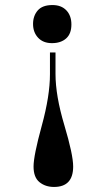

<svg xmlns="http://www.w3.org/2000/svg" viewBox="-20 -506 417 761"><path d="M178 -212V-298H200V-213Q200 -127 235 -10Q270 107 270 154Q270 235 194 235Q160 235 136.5 216Q113 197 113 154Q113 111 145.5 -7.5Q178 -126 178 -212ZM111 -411Q111 -443 129.5 -464.5Q148 -486 188 -486Q223 -486 243 -465Q263 -444 263 -409Q263 -372 242 -353.5Q221 -335 186 -335Q151 -335 131 -356.5Q111 -378 111 -411Z"/></svg>

Font: Abril Fatface
Style: Regular
Weight: 400
Designer: Veronika Burian, Jos Scaglione
Foundry: TypeTogether
Version: Version 1.001